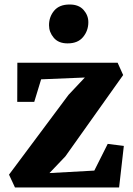

<svg xmlns="http://www.w3.org/2000/svg" viewBox="-20 -832 590 852"><path d="M356.5 -488 162.5 -480 132 -380H56.5L57 -553.5H502L526.5 -499L270 -138L199.5 -64L398.5 -75L458 -193.5L529.5 -184.5L508.5 0H46.5L20 -57L284 -411ZM279.5 -639.5Q239.5 -639.5 218.5 -664.5Q197.5 -689.5 197.5 -720Q197.5 -757.5 220.5 -784.8Q243.5 -812 288.5 -812H289.5Q329.5 -812 350.8 -788Q372 -764 372 -733.5Q372 -696 348.8 -667.8Q325.5 -639.5 280.5 -639.5Z"/></svg>

Font: Merriweather 24pt ExtraBold
Style: Regular
Weight: 800
Version: Version 2.100